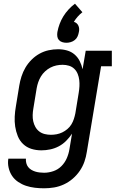

<svg xmlns="http://www.w3.org/2000/svg" viewBox="-20 -804 640 1037"><path d="M218 213Q193 213 168 210Q143 207 120.5 199.5Q98 192 78 178.5Q58 165 45 145.5Q32 126 26.5 101.5Q21 77 25 53H120Q119 65 122 77Q125 89 132 98Q139 107 149 113Q159 119 170 122.5Q181 126 193.5 127.5Q206 129 218 129Q243 129 268 120.5Q293 112 311.5 93.5Q330 75 340.5 51Q351 27 355 2L369 -82Q355 -61 337 -43Q319 -25 297 -13.5Q275 -2 251 3Q227 8 204 8Q175 8 149.5 0Q124 -8 105 -26Q86 -44 76 -69Q66 -94 62 -120.5Q58 -147 59.5 -175Q61 -203 66 -231L84 -341Q88 -366 96 -391Q104 -416 117.5 -439Q131 -462 150.5 -481.5Q170 -501 193.5 -514Q217 -527 242.5 -532.5Q268 -538 294 -538Q319 -538 342 -531.5Q365 -525 382.5 -510Q400 -495 410.5 -474Q421 -453 426 -430L443 -530H584V-446H526L449 16Q445 43 436 69Q427 95 411 118.5Q395 142 373 161Q351 180 325 192Q299 204 272 208.5Q245 213 218 213ZM255 -76Q271 -76 286.5 -79Q302 -82 316.5 -89Q331 -96 344 -107Q357 -118 365.5 -132Q374 -146 379 -161.5Q384 -177 387 -192L405 -302Q408 -320 409 -337.5Q410 -355 408 -372Q406 -389 399.5 -405Q393 -421 381 -432.5Q369 -444 352.5 -449Q336 -454 318 -454Q301 -454 284.5 -450.5Q268 -447 252.5 -439Q237 -431 223.5 -418.5Q210 -406 201 -391Q192 -376 186.5 -360Q181 -344 178 -327L160 -217Q157 -200 156.5 -182.5Q156 -165 159.5 -149Q163 -133 171 -118.5Q179 -104 192 -94Q205 -84 221.5 -80Q238 -76 255 -76ZM339 -573Q327 -573 316 -576.5Q305 -580 298 -588Q291 -596 289.5 -607.5Q288 -619 290 -631Q294 -653 302 -674.5Q310 -696 322 -715.5Q334 -735 350 -752.5Q366 -770 385 -784L425 -738Q411 -727 399.5 -714Q388 -701 379 -686Q387 -684 393.5 -678.5Q400 -673 403.5 -665Q407 -657 407.5 -648.5Q408 -640 406 -631Q404 -619 399 -607.5Q394 -596 384 -588Q374 -580 362 -576.5Q350 -573 339 -573Z"/></svg>

Font: Iosevka Curly Slab MdEx
Style: Italic
Weight: 500
Width: 7
Italic angle: -9°
Monospace: yes
Designer: Belleve Invis
Foundry: Belleve Invis
Version: Version 11.0.0; ttfautohint (v1.8.3)